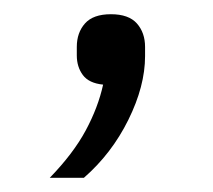

<svg xmlns="http://www.w3.org/2000/svg" viewBox="-20 -674 300 270"><path d="M136 -654Q161 -654 172.5 -641Q184 -628 184 -608V-595Q184 -553 160.5 -505.5Q137 -458 98 -424H50Q83 -458 100.5 -490.5Q118 -523 125 -555Q105 -557 96.5 -568.5Q88 -580 88 -596V-608Q88 -628 99.5 -641Q111 -654 136 -654Z"/></svg>

Font: IBM Plex Sans Hebrew Light
Style: Regular
Weight: 300
Designer: Mike Abbink, Paul van der Laan, Pieter van Rosmalen, Yanek Iontef
Foundry: Bold Monday
Version: Version 1.2